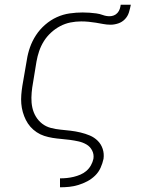

<svg xmlns="http://www.w3.org/2000/svg" viewBox="-20 -591 640 816"><path d="M235 205V167H236Q250 167 264.5 165.5Q279 164 293.5 160.5Q308 157 322 151Q336 145 347.5 135Q359 125 366.5 111.5Q374 98 377 84Q380 65 371.5 48.5Q363 32 347.5 23Q332 14 314 10Q296 6 277.5 3.5Q259 1 240.5 -0.5Q222 -2 203.5 -5Q185 -8 168 -13.5Q151 -19 136 -29Q121 -39 109.5 -52Q98 -65 90 -81Q82 -97 77 -114.5Q72 -132 70.5 -150.5Q69 -169 70.5 -188Q72 -207 75 -226L94 -336Q98 -363 107.5 -390Q117 -417 133 -441.5Q149 -466 172 -486Q195 -506 221.5 -518Q248 -530 276 -534Q304 -538 331 -538Q346 -538 360.5 -537Q375 -536 389.5 -534Q404 -532 417.5 -527Q431 -522 446 -522Q455 -522 464 -525.5Q473 -529 479.5 -536.5Q486 -544 489 -553Q492 -562 493 -571H536Q533 -555 528 -538.5Q523 -522 511 -509.5Q499 -497 482.5 -491.5Q466 -486 450 -486Q434 -486 418.5 -489Q403 -492 387.5 -494.5Q372 -497 356.5 -498.5Q341 -500 325 -500Q302 -500 279.5 -495.5Q257 -491 236 -480Q215 -469 197 -452.5Q179 -436 166.5 -416Q154 -396 146.5 -374Q139 -352 135 -329L117 -219Q114 -198 113.5 -176Q113 -154 117.5 -133.5Q122 -113 132.5 -95.5Q143 -78 159 -65.5Q175 -53 195.5 -47.5Q216 -42 237.5 -40Q259 -38 280 -35.5Q301 -33 322 -28Q343 -23 362 -15Q381 -7 395.5 7.5Q410 22 416.5 42Q423 62 420 84Q416 103 407.5 122Q399 141 384 155.5Q369 170 351 179.5Q333 189 313.5 195Q294 201 274.5 203Q255 205 236 205Z"/></svg>

Font: Iosevka Curly Slab XLtEx
Style: Italic
Weight: 200
Width: 7
Italic angle: -9°
Monospace: yes
Designer: Belleve Invis
Foundry: Belleve Invis
Version: Version 11.1.0; ttfautohint (v1.8.3)